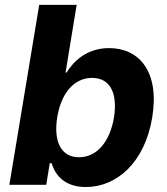

<svg xmlns="http://www.w3.org/2000/svg" viewBox="-20 -747 675 776"><path d="M17.8 0H166.9L181.1 -87.4H188.6C202.1 -41.9 239 8.9 327.1 8.9C451.3 8.9 565 -89.5 595.2 -272C626.1 -459.5 540.8 -552.6 421.2 -552.6C329.9 -552.6 276.3 -498.2 249.3 -453.8H245L289.8 -727.3H138.5ZM211.3 -272.7C226.9 -370 279.1 -432.2 352.3 -432.2C427.2 -432.2 455.6 -367.2 440.7 -272.7C425.1 -177.6 373.9 -111.5 299.4 -111.5C226.6 -111.5 195.7 -175.4 211.3 -272.7Z"/></svg>

Font: TID UI
Style: Bold Italic
Weight: 700
Italic angle: -9.39999°
Designer: The TID Project Authors
Foundry: Bakken & Bæck
Version: Version 1.001;hotconv 1.0.109;makeotfexe 2.5.65596